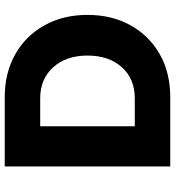

<svg xmlns="http://www.w3.org/2000/svg" viewBox="16 -756 740 812"><g transform="rotate(-90 386.0 -350.0)"><path d="M88 0V-700H381Q484 -700 562.5 -655.5Q641 -611 685 -532Q729 -453 729 -350Q729 -247 685 -168Q641 -89 563 -44.5Q485 0 381 0ZM376 -550H258V-150H376Q459 -150 508 -205Q557 -260 557 -350Q557 -440 507.5 -495Q458 -550 376 -550Z"/></g></svg>

Font: Lexend Deca
Style: Bold
Weight: 700
Designer: Bonnie Shaver-Troup, Thomas Jockin
Foundry: Lexend
Version: Version 1.008; ttfautohint (v1.8.4.7-5d5b)